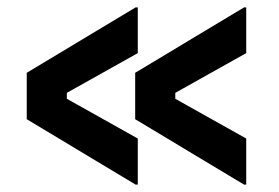

<svg xmlns="http://www.w3.org/2000/svg" viewBox="-20 -506 751 517"><path d="M637 -9 344 -185V-310L637 -486H643V-363L452 -256V-240L643 -133V-9ZM345 -9 52 -185V-310L345 -486H351V-363L160 -256V-240L351 -133V-9Z"/></svg>

Font: Space Grotesk Light SemiBold
Style: Regular
Weight: 600
Version: Version 2.000